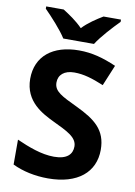

<svg xmlns="http://www.w3.org/2000/svg" viewBox="-101 -998 753 1072"><g transform="rotate(10 275.5 -462.0)"><path d="M197 -774H371C399 -819 460 -885 496 -921V-934H397C362 -913 317 -884 283 -848C248 -884 206 -912 171 -934H72V-921C109 -884 169 -819 197 -774ZM511 -198C511 -310 446 -360 337 -412C247 -455 202 -475 202 -526C202 -569 234 -598 291 -598C345 -598 393 -583 459 -556L508 -674C434 -706 370 -724 296 -724C147 -724 54 -649 54 -521C54 -391 158 -340 224 -308C303 -270 363 -244 363 -191C363 -147 334 -115 260 -115C188 -115 114 -144 46 -174V-33C104 -5 174 10 248 10C416 10 511 -71 511 -198Z"/></g></svg>

Font: Noto Sans Javanese
Style: Bold
Weight: 700
Designer: Monotype Design Team
Foundry: Monotype Imaging Inc.
Version: Version 2.005